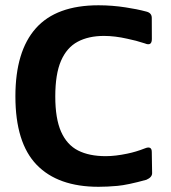

<svg xmlns="http://www.w3.org/2000/svg" viewBox="-20 -698 646 727"><path d="M353 9.3Q199.3 9.3 118.8 -74Q38.3 -157.3 38.3 -333.3Q38.3 -504 115.8 -591Q193.3 -678 353 -678Q404.7 -678 456 -670Q497 -664 534.7 -654Q555.3 -648.7 554.7 -629L555 -550.3Q555 -522.3 528.3 -533.7Q495 -544.7 462 -551.3Q415 -562 373.7 -562Q315 -562 273.8 -539.8Q232.7 -517.7 211 -467.7Q189.3 -417.7 189.3 -332.7Q189.3 -249 211.3 -199.3Q233.3 -149.7 275.5 -128.2Q317.7 -106.7 380.3 -106.7Q417 -106.7 462.3 -116.3Q495 -123 528 -136Q554.7 -147 554.7 -122.7L556 -42.3Q556 -26.7 534.3 -17.3Q463.3 2.3 425 5.8Q386.7 9.3 353 9.3Z"/></svg>

Font: Vivano Light
Style: Regular
Weight: 300
Designer: Joe Prince, Josias Burgherr
Version: Version 2.064;September 19, 2022;FontCreator 14.0.0.2877 64-